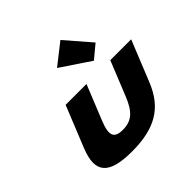

<svg xmlns="http://www.w3.org/2000/svg" viewBox="-205 -1046 1267 1267"><g transform="rotate(-45 428.5 -412.5)"><path d="M523.9 -840 377.3 -725 583.4 -587 676.1 -664ZM245.5 -513H440.2L341.6 -269C300.8 -168 314.7 -129 396.1 -129C477.5 -129 523 -168 563.8 -269L662.4 -513H857.1L741.1 -226C671.6 -54 549.1 15 337.9 15C126.7 15 60 -54 129.5 -226Z"/></g></svg>

Font: Hussar
Style: BdWideOblFour
Weight: 700
Foundry: Cannot Into Space Fonts
Version: Version 2.00